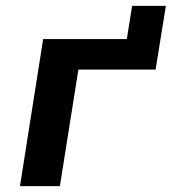

<svg xmlns="http://www.w3.org/2000/svg" viewBox="-20 -634 585 654"><path d="M48 0 127 -501H412L430 -614H545L510 -397H247L184 0Z"/></svg>

Font: Nunito Sans 7pt
Style: Bold Italic
Weight: 700
Italic angle: -9°
Version: Version 3.101;gftools[0.9.27]